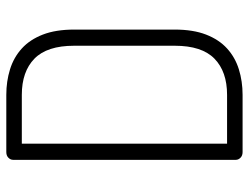

<svg xmlns="http://www.w3.org/2000/svg" viewBox="-108 -662 771 594"><g transform="rotate(-90 277.0 -365.5)"><path d="M280 -731Q322 -731 359 -719.5Q396 -708 423.5 -683Q451 -658 466.5 -618Q482 -578 482 -521V-210Q482 -153 466.5 -113Q451 -73 423.5 -48Q396 -23 359 -11.5Q322 0 280 0H103Q92 0 85.5 -6.5Q79 -13 79 -21V-710Q79 -718 85.5 -724.5Q92 -731 103 -731ZM129 -683V-48H280Q352 -48 392 -87Q432 -126 432 -210V-521Q432 -605 392 -644Q352 -683 280 -683Z"/></g></svg>

Font: AkaAcidDosis
Style: Light
Weight: 300
Designer: Edgar Tolentino, Pablo Impallari, Igino Marini, Aka-Acid
Foundry: Edgar Tolentino, Pablo Impallari, Igino Marini, Aka-Acid
Version: Version 1.007